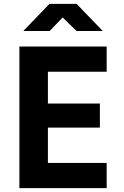

<svg xmlns="http://www.w3.org/2000/svg" viewBox="-20 -970 640 990"><path d="M100 -810H236L303 -880L375 -810H510L375 -950H235ZM80 0H530V-130H227V-312H495V-436H227V-600H530V-730H80Z"/></svg>

Font: JetBrains Mono ExtraBold
Style: Regular
Weight: 800
Monospace: yes
Designer: Philipp Nurullin, Konstantin Bulenkov
Foundry: JetBrains
Version: Version 2.305